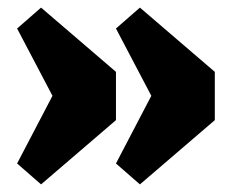

<svg xmlns="http://www.w3.org/2000/svg" viewBox="-20 -504 610 505"><path d="M88 -19 25 -74 118 -252 25 -429 88 -484 285 -315V-188ZM348 -19 285 -74 378 -252 285 -429 348 -484 545 -315V-188Z"/></svg>

Font: Arapey Black
Style: Regular
Weight: 900
Designer: Eduardo Rodriguez Tunni
Foundry: Eduardo Rodriguez Tunni
Version: Version 4.000